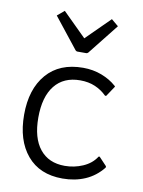

<svg xmlns="http://www.w3.org/2000/svg" viewBox="-82 -843 624 835"><g transform="rotate(10 230.0 -425.0)"><path d="M429 -151Q431 -148 429 -144Q397 -104 352 -84.5Q307 -65 252 -65Q151 -65 95.5 -131Q40 -197 40 -310Q40 -423 97 -489Q154 -555 258 -555Q302 -555 340 -540.5Q378 -526 405 -502Q410 -499 406 -495L378 -453Q375 -450 371 -453Q350 -474 321 -486.5Q292 -499 255 -499Q182 -499 142.5 -449.5Q103 -400 103 -308Q103 -218 142 -169.5Q181 -121 252 -121Q294 -121 332 -137.5Q370 -154 390 -185Q393 -189 397 -185ZM105 -759 136 -785 240 -682 344 -785 375 -759 268 -624Q264 -620 260 -620H220Q216 -620 212 -624Z"/></g></svg>

Font: Gowun Dodum
Style: Regular
Weight: 400
Designer: Yanghee Ryu
Foundry: Yanghee Ryu
Version: Version 2.000